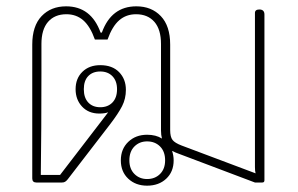

<svg xmlns="http://www.w3.org/2000/svg" viewBox="-20 -577 942 607"><path d="M362 -70Q362 -106 385.5 -128.5Q409 -151 445 -151Q473 -151 492 -139Q489 -150 489 -165V-438Q489 -484 468 -508Q447 -532 410 -532Q379 -532 357 -513Q335 -494 320 -452H280Q265 -494 243 -513Q221 -532 190 -532Q153 -532 132 -508Q111 -484 111 -438V-348Q111 -162 109 -24H170L322 -222Q311 -218 294 -218Q260 -218 239.5 -240Q219 -262 219 -295Q219 -329 240.5 -350Q262 -371 297 -371Q335 -371 356.5 -349Q378 -327 378 -293Q378 -265 366 -241.5Q354 -218 328 -184L194 -10Q190 -5 186 -2.5Q182 0 176 0H95Q82 0 82 -13V-436Q82 -495 111.5 -526Q141 -557 189 -557Q268 -557 298 -474H302Q332 -557 411 -557Q459 -557 488.5 -526Q518 -495 518 -436V-166Q518 -144 525.5 -134.5Q533 -125 554 -117L788 -29Q786 -36 786 -49V-536Q786 -547 800 -547Q816 -547 816 -531V-7Q816 0 809 0H786L545 -91Q536 -94 524 -100Q529 -85 529 -70Q529 -34 505.5 -12Q482 10 445 10Q409 10 385.5 -12Q362 -34 362 -70ZM350 -295Q350 -321 335.5 -336Q321 -351 297 -351Q273 -351 259 -336.5Q245 -322 245 -295Q245 -268 259 -253Q273 -238 297 -238Q321 -238 335.5 -253Q350 -268 350 -295ZM502 -70Q502 -98 486 -114Q470 -130 445 -130Q421 -130 405 -114Q389 -98 389 -70Q389 -43 405 -27Q421 -11 445 -11Q470 -11 486 -27Q502 -43 502 -70Z"/></svg>

Font: Maitree ExtraLight
Style: Regular
Weight: 250
Designer: CadsonDemak Team
Foundry: CadsonDemak
Version: Version 1.002